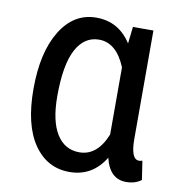

<svg xmlns="http://www.w3.org/2000/svg" viewBox="-67 -600 629 672"><g transform="rotate(10 247.5 -264.0)"><path d="M426.8 -528.3H354L347.2 -468.3C317.5 -514.8 276.2 -538.1 223.1 -538.1C169.8 -538.1 127.4 -512.5 95.9 -461.4C64.5 -410.3 48.8 -341.3 48.8 -254.4C48.8 -169.4 64.5 -104.1 95.9 -58.3C127.4 -12.6 169.6 10.3 222.7 10.3C277 10.3 319 -14 348.6 -62.5C360 -14 385.3 10.3 424.3 10.3C446.1 10.3 464 4.7 478 -6.3L467.8 -73.2C464.5 -71.6 460.6 -70.8 456.1 -70.8C436.8 -70.8 427.1 -94.2 426.8 -141.1ZM135.3 -244.1C135.3 -318.4 144.9 -373.5 164.1 -409.7C183.3 -445.8 210.4 -463.9 245.6 -463.9C286.6 -463.9 318.4 -436.7 340.8 -382.3V-143.6C319.3 -90.2 287.4 -63.5 245.1 -63.5C210.3 -63.5 183.3 -78.9 164.1 -109.6C144.9 -140.4 135.3 -185.2 135.3 -244.1Z"/></g></svg>

Font: Roboto Condensed
Style: Regular
Weight: 400
Designer: Google
Version: Version 2.134; 2016